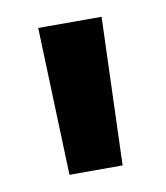

<svg xmlns="http://www.w3.org/2000/svg" viewBox="-47 -746 319 370"><g transform="rotate(-10 113.0 -560.5)"><path d="M61 -416 50.8 -705.1H174.8L165 -416Z"/></g></svg>

Font: TASA Orbiter Text SemiBold
Style: Regular
Weight: 600
Designer: Weizhong Zhang
Version: Version 1.000;Glyphs 3.1.2 (3151)